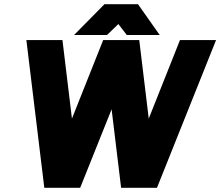

<svg xmlns="http://www.w3.org/2000/svg" viewBox="-20 -890 1044 910"><path d="M331 -724H487L541 -776L581 -724H737L634 -870H475ZM833 -700 685 -328 640 -700H469L321 -328L276 -700H105L190 0H360L509 -372L554 0H724L1004 -700Z"/></svg>

Font: Unageo
Style: Black-Italic
Weight: 900
Designer: Richard Sepsi
Foundry: Richard Sepsi
Version: Version 2.000